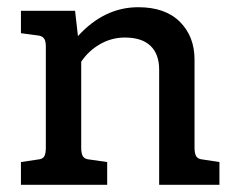

<svg xmlns="http://www.w3.org/2000/svg" viewBox="-20 -512 652 532"><path d="M588 -63V0H421V-319Q421 -362 397 -385Q373 -408 326 -408Q289 -408 257 -389.5Q225 -371 205 -341V-103Q205 -86 210 -78.5Q215 -71 228 -70L277 -63V0H38V-63L85 -70Q98 -71 102.5 -78.5Q107 -86 107 -103V-384Q107 -399 101.5 -406Q96 -413 83 -414L38 -420V-482H188L196 -412Q269 -492 363 -492Q438 -492 478.5 -451.5Q519 -411 519 -347V-103Q519 -86 524 -78.5Q529 -71 542 -70Z"/></svg>

Font: Enriqueta Medium
Style: Regular
Weight: 500
Designer: Viviana Monsalve, Gustavo Ibarra
Foundry: 72Puntos
Version: Version 2.000